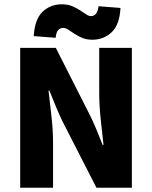

<svg xmlns="http://www.w3.org/2000/svg" viewBox="-20 -874 708 894"><path d="M74 0V-651H240L395 -345Q412 -312 427.5 -274.5Q443 -237 458 -199H462Q456 -252 449 -317.5Q442 -383 442 -441V-651H594V0H429L273 -305Q257 -338 241 -376Q225 -414 210 -452H206Q212 -398 219.5 -333.5Q227 -269 227 -210V0ZM410 -689Q383 -689 363 -697.5Q343 -706 327 -716.5Q311 -727 298.5 -735.5Q286 -744 274 -744Q261 -744 251.5 -734.5Q242 -725 239 -698L137 -706Q142 -785 178.5 -819.5Q215 -854 268 -854Q295 -854 315.5 -845.5Q336 -837 352 -826.5Q368 -816 380.5 -807.5Q393 -799 404 -799Q417 -799 426 -809Q435 -819 439 -845L541 -837Q537 -759 500 -724Q463 -689 410 -689Z"/></svg>

Font: Source Sans 3 ExtraLight ExtraBold
Style: Regular
Weight: 800
Version: Version 3.052;hotconv 1.1.0;makeotfexe 2.6.0